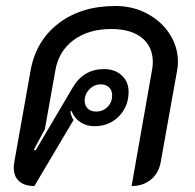

<svg xmlns="http://www.w3.org/2000/svg" viewBox="-20 -613 651 642"><path d="M26 -53Q26 -58 28 -72L82 -376Q100 -477 176 -535Q252 -593 366 -593Q424 -593 472 -567.5Q520 -542 547.5 -499Q575 -456 575 -406Q575 -391 572 -376L517 -69Q510 -33 484 -12Q458 9 420 9L488 -377Q491 -392 491 -405Q491 -457 454.5 -486.5Q418 -516 352 -516Q276 -516 226 -479Q176 -442 165 -377L130 -181L93 -112L99 -110L223 -320Q259 -382 328 -382Q364 -382 387 -361Q410 -340 410 -306Q410 -257 377.5 -224Q345 -191 296 -191Q270 -191 249.5 -204Q229 -217 219 -242L215 -240Q220 -219 226 -212L95 9Q62 9 44 -7Q26 -23 26 -53ZM355 -294Q355 -311 344.5 -321Q334 -331 317 -331Q295 -331 279 -314.5Q263 -298 263 -276Q263 -260 273.5 -250Q284 -240 301 -240Q324 -240 339.5 -255.5Q355 -271 355 -294Z"/></svg>

Font: K2D
Style: Italic
Weight: 400
Italic angle: -10°
Designer: Katatrad Aksorn Co.,Ltd.
Foundry: Cadson Demak Co.,Ltd.
Version: Version 1.000; ttfautohint (v1.6)